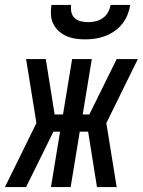

<svg xmlns="http://www.w3.org/2000/svg" viewBox="-53 -760 580 780"><path d="M-33 0 95 -260 53 -520H133L169 -295H203L240 -520H320L283 -295H310L421 -520H507L379 -260L421 0H341L305 -225H271L234 0H154L191 -225H164L53 0ZM293 -600Q273 -600 253.5 -603Q234 -606 217 -613.5Q200 -621 186 -633.5Q172 -646 163.5 -663Q155 -680 154 -700Q153 -720 156 -740H236Q234 -725 237 -710.5Q240 -696 250.5 -686.5Q261 -677 275.5 -673.5Q290 -670 305 -670Q320 -670 335.5 -673.5Q351 -677 364.5 -686.5Q378 -696 386 -710.5Q394 -725 396 -740H476Q473 -720 465 -700Q457 -680 443.5 -663Q430 -646 412 -633.5Q394 -621 374 -613.5Q354 -606 333.5 -603Q313 -600 293 -600Z"/></svg>

Font: Iosevka Medium
Style: Italic
Weight: 500
Italic angle: -9°
Monospace: yes
Designer: Belleve Invis
Foundry: Belleve Invis
Version: Version 32.5.0; ttfautohint (v1.8.4)